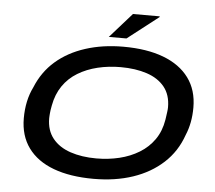

<svg xmlns="http://www.w3.org/2000/svg" viewBox="-58 -940 1138 1017"><g transform="rotate(5 510.5 -432.0)"><path d="M476 12Q351 12 262.5 -21Q174 -54 127 -118.5Q80 -183 80 -276Q80 -323 89 -365Q98 -407 116 -443Q150 -527 215 -583.5Q280 -640 371.5 -669.5Q463 -699 573 -699Q698 -699 786.5 -665.5Q875 -632 922.5 -567.5Q970 -503 970 -410Q970 -369 963 -332Q956 -295 942 -262Q911 -173 844.5 -112Q778 -51 684.5 -19.5Q591 12 476 12ZM481 -97Q545 -97 603 -111Q661 -125 708.5 -154Q756 -183 787 -227.5Q818 -272 828 -333Q830 -347 831.5 -357.5Q833 -368 834 -375.5Q835 -383 835.5 -389Q836 -395 836 -400Q836 -466 802 -508Q768 -550 707.5 -570Q647 -590 568 -590Q504 -590 446 -576Q388 -562 341 -533.5Q294 -505 263.5 -460.5Q233 -416 222 -356Q219 -341 217.5 -330.5Q216 -320 215.5 -312.5Q215 -305 214.5 -299Q214 -293 214 -287Q214 -223 248 -180.5Q282 -138 342.5 -117.5Q403 -97 481 -97ZM491 -744 608 -876H749L751 -873L585 -744Z"/></g></svg>

Font: Archivo Expanded Medium
Style: Italic
Weight: 500
Width: 7
Italic angle: -10°
Designer: Hector Gatti
Foundry: Omnibus-Type
Version: Version 2.001